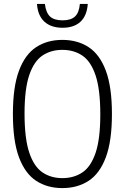

<svg xmlns="http://www.w3.org/2000/svg" viewBox="-20 -953 638 982"><path d="M299 9Q222 9 165.2 -28Q108.5 -65 77.2 -148.2Q46 -231.5 46 -370Q46 -508.5 77.2 -591.8Q108.5 -675 165.2 -712Q222 -749 299 -749Q376 -749 433 -712Q490 -675 521.2 -591.8Q552.5 -508.5 552.5 -370Q552.5 -231.5 521.2 -148.2Q490 -65 433 -28Q376 9 299 9ZM299 -42Q358 -42 401.5 -71.2Q445 -100.5 469 -171.5Q493 -242.5 493 -367.5Q493 -495 469 -567Q445 -639 401.5 -668.5Q358 -698 299 -698Q240.5 -698 197 -668.8Q153.5 -639.5 129.5 -568.5Q105.5 -497.5 105.5 -372.5Q105.5 -245 129.5 -173Q153.5 -101 197 -71.5Q240.5 -42 299 -42ZM300 -811Q241.5 -811 207.5 -841.8Q173.5 -872.5 169 -933H209.5Q215 -888 236 -868.5Q257 -849 300 -849Q342.5 -849 363.5 -868.5Q384.5 -888 388.5 -933H429Q424.5 -872 391.2 -841.5Q358 -811 300 -811Z"/></svg>

Font: Encode Sans Condensed Condensed Light
Style: Regular
Weight: 300
Width: 3
Designer: Multiple Designers
Foundry: Impallari Type
Version: Version 3.000; ttfautohint (v1.8.3) -l 8 -r 50 -G 200 -x 14 